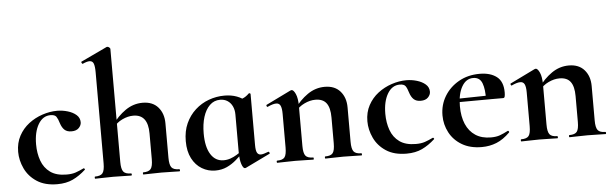

<svg xmlns="http://www.w3.org/2000/svg" viewBox="-48 -890 3408 1068"><g transform="rotate(-5 1656.5 -355.5)"><path d="M234 12Q165 12 120 -17.5Q75 -47 53.5 -93Q32 -139 32 -186Q32 -236 53 -275Q74 -314 108.5 -340.5Q143 -367 185 -381Q227 -395 268 -395Q297 -395 326 -386.5Q355 -378 374 -361.5Q393 -345 393 -320Q393 -303 379 -288.5Q365 -274 338 -274Q313 -274 299 -287Q285 -300 277 -325Q270 -349 261.5 -361.5Q253 -374 229 -374Q186 -374 160.5 -331Q135 -288 135 -219Q135 -169 150 -127.5Q165 -86 199 -61.5Q233 -37 290 -37Q320 -37 340.5 -44Q361 -51 386 -63Q388 -65 391.5 -61Q395 -57 393 -55Q358 -23 321 -5.5Q284 12 234 12Z M446 0Q444 0 444 -6Q444 -12 446 -12Q477 -12 488.5 -26.5Q500 -41 500 -81V-589Q500 -623 494 -638.5Q488 -654 471 -654Q457 -654 433 -643Q430 -642 427 -648Q424 -654 426 -655L572 -724Q574 -725 575 -725Q576 -725 577 -725Q582 -725 587.5 -720.5Q593 -716 593 -712V-81Q593 -41 604.5 -26.5Q616 -12 647 -12Q651 -12 651 -6Q651 0 647 0Q627 0 601.5 -1Q576 -2 547 -2Q518 -2 492 -1Q466 0 446 0ZM715 0Q713 0 713 -6Q713 -12 715 -12Q746 -12 757.5 -26.5Q769 -41 769 -81V-225Q769 -331 687 -331Q657 -331 625.5 -316Q594 -301 576 -275L570 -287Q605 -337 649 -367.5Q693 -398 745 -398Q801 -398 831.5 -363Q862 -328 862 -273V-81Q862 -41 873.5 -26.5Q885 -12 916 -12Q920 -12 920 -6Q920 0 916 0Q896 0 870.5 -1Q845 -2 816 -2Q787 -2 761 -1Q735 0 715 0Z M1116 13Q1076 13 1041.5 -7.5Q1007 -28 986.5 -67.5Q966 -107 966 -164Q966 -220 985.5 -263Q1005 -306 1038.5 -336.5Q1072 -367 1114.5 -382.5Q1157 -398 1202 -398Q1240 -398 1271 -386.5Q1302 -375 1327 -352L1254 -288Q1254 -314 1244.5 -334Q1235 -354 1217.5 -365.5Q1200 -377 1176 -377Q1142 -377 1118 -353.5Q1094 -330 1081.5 -290Q1069 -250 1069 -198Q1069 -123 1095 -81.5Q1121 -40 1167 -40Q1187 -40 1205.5 -46.5Q1224 -53 1241 -63.5Q1258 -74 1271 -84L1279 -77Q1258 -56 1234 -35Q1210 -14 1181 -0.5Q1152 13 1116 13ZM1281 14Q1271 14 1262.5 -11Q1254 -36 1254 -82V-359Q1282 -366 1301 -373Q1320 -380 1338 -398Q1340 -400 1344 -398.5Q1348 -397 1348 -394V-109Q1348 -78 1355 -66Q1362 -54 1376 -54Q1383 -54 1393.5 -57Q1404 -60 1417 -65Q1421 -67 1424 -61.5Q1427 -56 1424 -54L1286 13Q1284 14 1281 14Z M1732 0Q1729 0 1729 -6Q1729 -12 1732 -12Q1763 -12 1774 -26.5Q1785 -41 1785 -81V-225Q1785 -279 1765.5 -305Q1746 -331 1704 -331Q1674 -331 1642.5 -316Q1611 -301 1592 -275L1587 -287Q1622 -337 1666 -367.5Q1710 -398 1762 -398Q1818 -398 1848.5 -363Q1879 -328 1879 -273V-81Q1879 -41 1890.5 -26.5Q1902 -12 1933 -12Q1936 -12 1936 -6Q1936 0 1933 0Q1913 0 1887 -1Q1861 -2 1832 -2Q1804 -2 1778 -1Q1752 0 1732 0ZM1463 0Q1460 0 1460 -6Q1460 -12 1463 -12Q1494 -12 1505 -26.5Q1516 -41 1516 -81V-269Q1516 -300 1509 -314.5Q1502 -329 1485 -329Q1476 -329 1464 -325.5Q1452 -322 1437 -315Q1433 -313 1431 -319Q1429 -325 1431 -326L1570 -394Q1576 -396 1577 -396Q1588 -396 1599 -372Q1610 -348 1610 -303V-81Q1610 -41 1621.5 -26.5Q1633 -12 1664 -12Q1667 -12 1667 -6Q1667 0 1664 0Q1644 0 1618 -1Q1592 -2 1563 -2Q1535 -2 1509 -1Q1483 0 1463 0Z M2184 12Q2115 12 2070 -17.5Q2025 -47 2003.5 -93Q1982 -139 1982 -186Q1982 -236 2003 -275Q2024 -314 2058.5 -340.5Q2093 -367 2135 -381Q2177 -395 2218 -395Q2247 -395 2276 -386.5Q2305 -378 2324 -361.5Q2343 -345 2343 -320Q2343 -303 2329 -288.5Q2315 -274 2288 -274Q2263 -274 2249 -287Q2235 -300 2227 -325Q2220 -349 2211.5 -361.5Q2203 -374 2179 -374Q2136 -374 2110.5 -331Q2085 -288 2085 -219Q2085 -169 2100 -127.5Q2115 -86 2149 -61.5Q2183 -37 2240 -37Q2270 -37 2290.5 -44Q2311 -51 2336 -63Q2338 -65 2341.5 -61Q2345 -57 2343 -55Q2308 -23 2271 -5.5Q2234 12 2184 12Z M2604 12Q2539 12 2493.5 -15Q2448 -42 2424.5 -86.5Q2401 -131 2401 -182Q2401 -241 2430 -289Q2459 -337 2510 -366Q2561 -395 2627 -395Q2686 -395 2721.5 -368Q2757 -341 2757 -280Q2757 -267 2755 -258Q2753 -249 2746 -249H2650Q2652 -306 2639 -340.5Q2626 -375 2589 -375Q2549 -375 2525.5 -334Q2502 -293 2502 -225Q2502 -167 2520 -125Q2538 -83 2573 -60Q2608 -37 2659 -37Q2689 -37 2709.5 -44.5Q2730 -52 2755 -65Q2757 -67 2760.5 -63Q2764 -59 2762 -56Q2725 -19 2686.5 -3.5Q2648 12 2604 12ZM2467 -248 2466 -267 2685 -271V-249Z M3095 0Q3092 0 3092 -6Q3092 -12 3095 -12Q3126 -12 3137 -26.5Q3148 -41 3148 -81V-225Q3148 -279 3128.5 -305Q3109 -331 3067 -331Q3037 -331 3005.5 -316Q2974 -301 2955 -275L2950 -287Q2985 -337 3029 -367.5Q3073 -398 3125 -398Q3181 -398 3211.5 -363Q3242 -328 3242 -273V-81Q3242 -41 3253.5 -26.5Q3265 -12 3296 -12Q3299 -12 3299 -6Q3299 0 3296 0Q3276 0 3250 -1Q3224 -2 3195 -2Q3167 -2 3141 -1Q3115 0 3095 0ZM2826 0Q2823 0 2823 -6Q2823 -12 2826 -12Q2857 -12 2868 -26.5Q2879 -41 2879 -81V-269Q2879 -300 2872 -314.5Q2865 -329 2848 -329Q2839 -329 2827 -325.5Q2815 -322 2800 -315Q2796 -313 2794 -319Q2792 -325 2794 -326L2933 -394Q2939 -396 2940 -396Q2951 -396 2962 -372Q2973 -348 2973 -303V-81Q2973 -41 2984.5 -26.5Q2996 -12 3027 -12Q3030 -12 3030 -6Q3030 0 3027 0Q3007 0 2981 -1Q2955 -2 2926 -2Q2898 -2 2872 -1Q2846 0 2826 0Z"/></g></svg>

Font: Cormorant Infant Light
Style: Regular
Weight: 300
Designer: Christian Thalmann (Catharsis Fonts)
Foundry: Catharsis Fonts
Version: Version 4.001